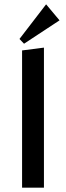

<svg xmlns="http://www.w3.org/2000/svg" viewBox="-20 -867 305 887"><path d="M183 0H82V-634L183 -647ZM193 -847 255 -773 91 -665 70 -687Z"/></svg>

Font: Arya
Style: Regular
Weight: 400
Designer: Eduardo Rodriguez Tunni, Modular Infotech
Foundry: Eduardo Rodriguez Tunni, Modular Infotech
Version: Version 1.002